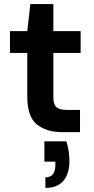

<svg xmlns="http://www.w3.org/2000/svg" viewBox="-20 -649 461 943"><path d="M286 0Q208 0 161 -38Q114 -76 114 -173V-389H29V-496H114L129 -629H242V-496H376V-389H242V-172Q242 -136 257.5 -122.5Q273 -109 311 -109H373V0ZM203 274V222Q252 222 252 160V145H198V45H306Q314 71 317.5 95.5Q321 120 321 141Q321 205 291 239.5Q261 274 203 274Z"/></svg>

Font: Firefly Display
Style: Bold
Weight: 700
Designer: Colophon Foundry, Jonny Pinhorn
Foundry: Colophon Foundry
Version: Version 1.200; ttfautohint (v1.8.3)